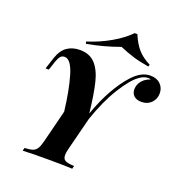

<svg xmlns="http://www.w3.org/2000/svg" viewBox="-162 -1077 1139 1213"><g transform="rotate(20 407.5 -470.0)"><path d="M815 -636Q815 -598 789.5 -572Q764 -546 724 -546Q691 -546 673 -562.5Q655 -579 655 -607Q656 -640 677 -664.5Q698 -689 731 -699Q726 -703 714 -703Q684 -703 654 -680Q609 -648 552 -556.5Q495 -465 449 -331L392 -106Q386 -82 386 -66Q386 -40 403 -31Q420 -22 463 -20L458 0Q401 -3 286 -3Q178 -3 125 0L130 -20Q166 -22 184 -28Q202 -34 213 -51.5Q224 -69 233 -106L287 -321Q271 -458 243 -553Q215 -648 172 -648Q155 -648 144.5 -636Q134 -624 126 -601L105 -538H83L108 -615Q127 -672 162.5 -697Q198 -722 249 -722Q314 -722 351.5 -681.5Q389 -641 407.5 -566.5Q426 -492 440 -365Q473 -459 515 -534Q557 -609 604 -660Q661 -722 722 -722Q765 -722 790 -697.5Q815 -673 815 -636ZM270 -771 265 -785Q348 -811 420 -852.5Q492 -894 536 -940H554Q577 -884 608.5 -847.5Q640 -811 693 -785L689 -771Q624 -782 580.5 -795.5Q537 -809 488 -830Q384 -792 270 -771Z"/></g></svg>

Font: Playfair Display SC
Style: Bold Italic
Weight: 700
Italic angle: -14°
Designer: Claus Eggers Sørensen
Foundry: Claus Eggers Sørensen
Version: Version 1.200; ttfautohint (v1.6)